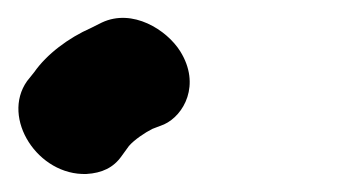

<svg xmlns="http://www.w3.org/2000/svg" viewBox="-79 -742 395 213"><path d="M-49 -652 -41 -662C-27 -682 -3 -700 22 -711L34 -717C68 -733 106 -709 121 -685C144 -648 125 -614 103 -604L90 -599C82 -595 70 -587 64 -580L56 -569C47 -556 34 -550 17 -549C-37 -547 -78 -611 -49 -652Z"/></svg>

Font: Blanket
Style: ReversedObl
Weight: 700
Foundry: Cannot Into Space Fonts
Version: Version 0.9